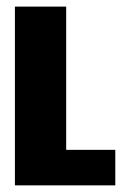

<svg xmlns="http://www.w3.org/2000/svg" viewBox="-20 -558 405 578"><path d="M179.2 -106.9H327.1V0H24.9V-538.1H179.2Z"/></svg>

Font: Montserrat arm SemiBold
Style: Regular
Weight: 600
Designer: Julieta Ulanovsky
Foundry: Julieta Ulanovsky
Version: Version 6.000;PS 006.000;hotconv 1.0.88;makeotf.lib2.5.64775